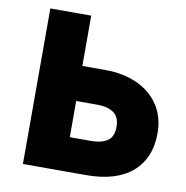

<svg xmlns="http://www.w3.org/2000/svg" viewBox="-79 -776 823 851"><g transform="rotate(10 332.5 -350.0)"><path d="M79.5 0V-700H263.5V-473.5H369.5Q448 -473.5 510 -445.5Q572 -417.5 607.8 -364.5Q643.5 -311.5 643.5 -236.5Q643.5 -180 624.8 -136Q606 -92 570.2 -61.5Q534.5 -31 482.8 -15.5Q431 0 365 0ZM263.5 -153H358.5Q406 -153 432.8 -171.2Q459.5 -189.5 459.5 -233.5Q459.5 -279 431.8 -297.5Q404 -316 359.5 -316H263.5Z"/></g></svg>

Font: Geologica Roman ExtraBold
Style: Regular
Weight: 800
Designer: Sindre Bremnes, Frode Helland
Foundry: Monokrom Skriftforlag AS
Version: Version 1.010;gftools[0.9.28]